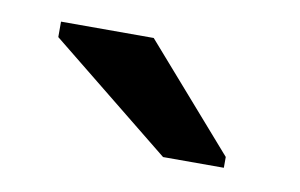

<svg xmlns="http://www.w3.org/2000/svg" viewBox="-34 -784 401 257"><g transform="rotate(10 166.5 -655.5)"><path d="M280.8 -578.1H198.2L32.2 -711.9V-732.9H158.2L280.8 -592.8Z"/></g></svg>

Font: Libra Sans Modern
Style: Bold
Weight: 700
Foundry: Stefan Peev, Context Ltd
Version: Version 1.000